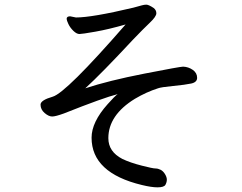

<svg xmlns="http://www.w3.org/2000/svg" viewBox="-20 -763 1040 824"><path d="M656 41Q630 41 589 31Q373 -21 373 -172Q373 -239 442 -316Q473 -351 485 -359Q425 -344 254 -276Q218 -263 204 -263Q189 -263 171.5 -278Q154 -293 154 -314Q154 -333 206 -348Q263 -364 519 -658Q446 -637 389 -627Q332 -617 321 -617Q309 -617 295 -630.5Q281 -644 273.5 -660Q266 -676 266 -682Q266 -693 281 -693L306 -688Q375 -688 552 -730Q578 -737 588.5 -740Q599 -743 608 -743Q618 -743 639 -729Q651 -720 651 -706Q651 -692 623 -665.5Q595 -639 550 -592Q416 -448 346 -384Q446 -417 599.5 -447Q753 -477 766 -477Q789 -476 807.5 -463Q826 -450 826 -429Q826 -410 800.5 -404.5Q775 -399 723 -394Q671 -389 658 -384Q608 -368 559 -339Q445 -269 445 -170Q445 -112 505 -81Q538 -65 589 -52Q636 -40 647 -40Q658 -40 669 -34.5Q680 -29 688 -16Q696 -3 696 8Q696 19 690 30Q684 41 656 41Z"/></svg>

Font: LXGW WenKai Mono Medium
Style: Regular
Weight: 500
Monospace: yes
Designer: LXGW / Fontworks Inc.
Foundry: LXGW / Fontworks Inc.
Version: Version 1.520; June 14, 2025